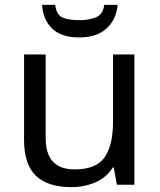

<svg xmlns="http://www.w3.org/2000/svg" viewBox="-20 -760 658 790"><path d="M533 -536V0H461L448 -71H444Q418 -29 372 -9.5Q326 10 274 10Q177 10 128 -36.5Q79 -83 79 -185V-536H168V-191Q168 -63 287 -63Q376 -63 410.5 -113Q445 -163 445 -257V-536ZM464 -740Q459 -680 418.5 -643Q378 -606 306 -606Q232 -606 194.5 -642.5Q157 -679 153 -740H207Q212 -699 237 -688Q262 -677 308 -677Q347 -677 375.5 -689Q404 -701 409 -740Z"/></svg>

Font: Noto Sans Nushu
Style: Regular
Weight: 400
Designer: Lisa Huang
Foundry: Lisa Huang
Version: Version 1.003; ttfautohint (v1.8.4.7-5d5b)